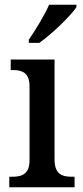

<svg xmlns="http://www.w3.org/2000/svg" viewBox="-20 -786 347 806"><path d="M101 -619V-606H145C199 -644 278 -721 301 -756V-766H186C167 -721 129 -661 101 -619ZM19 0H293V-44H282C240 -44 209 -55 209 -117V-536H25V-492H33C73 -492 104 -481 104 -423V-113C104 -55 72 -44 31 -44H19Z"/></svg>

Font: Noto Serif Devanagari SemiCondensed Medium
Style: Regular
Weight: 500
Width: 4
Designer: Universal Thirst, Indian Type Foundry and the Monotype Design Team
Foundry: Monotype Imaging Inc.
Version: Version 2.004